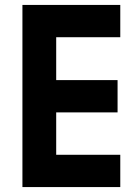

<svg xmlns="http://www.w3.org/2000/svg" viewBox="-20 -759 564 779"><path d="M71 0V-739H468V-608H208V-434H457V-303H208V-131H468V0Z"/></svg>

Font: Involve
Style: Bold
Weight: 700
Designer: Stefan Peev
Foundry: Context Ltd.
Version: Version 1.001